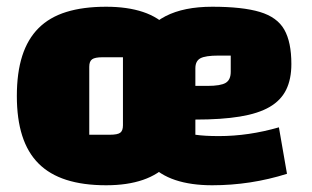

<svg xmlns="http://www.w3.org/2000/svg" viewBox="-20 -535 925 570"><path d="M295 15Q227 15 177 -1Q127 -17 94.5 -49.5Q62 -82 46 -132Q30 -182 30 -250Q30 -319 46 -369Q62 -419 94.5 -451.5Q127 -484 177 -499.5Q227 -515 295 -515Q358 -515 404.5 -499.5Q451 -484 481 -451.5Q511 -419 525.5 -369Q540 -319 540 -250Q540 -182 525.5 -132Q511 -82 481 -49.5Q451 -17 404.5 -1Q358 15 295 15ZM245 -135H306Q329 -135 337 -141Q345 -147 345 -163V-365H284Q262 -365 253.5 -359Q245 -353 245 -337ZM610 15Q547 15 500.5 -0.5Q454 -16 424 -48.5Q394 -81 379.5 -131Q365 -181 365 -250Q365 -342 391 -400.5Q417 -459 471.5 -487Q526 -515 610 -515Q700 -515 751.5 -499.5Q803 -484 824 -447Q845 -410 845 -345Q845 -300 829.5 -268.5Q814 -237 780.5 -217.5Q747 -198 692.5 -189Q638 -180 560 -180H530V-280H596Q635 -280 650 -289Q665 -298 665 -322V-370H629Q590 -370 575 -362Q560 -354 560 -332V-135Q574 -133 591 -132Q608 -131 630 -131Q674 -131 718.5 -137.5Q763 -144 808 -157L832 -19Q778 -2 722.5 6.5Q667 15 610 15Z"/></svg>

Font: Changa ExtraBold
Style: Regular
Weight: 800
Designer: Eduardo Rodriguez Tunni
Foundry: Eduardo Rodriguez Tunni
Version: Version 3.002; ttfautohint (v1.8.2)